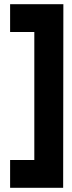

<svg xmlns="http://www.w3.org/2000/svg" viewBox="-20 -769 340 912"><path d="M28 -617V-749H281L280 123H28V-9H143V-617Z"/></svg>

Font: TitilliumText22L Xb
Style: Bold
Weight: 400
Designer: Campivisivi
Foundry: Campivisivi
Version: 1.000